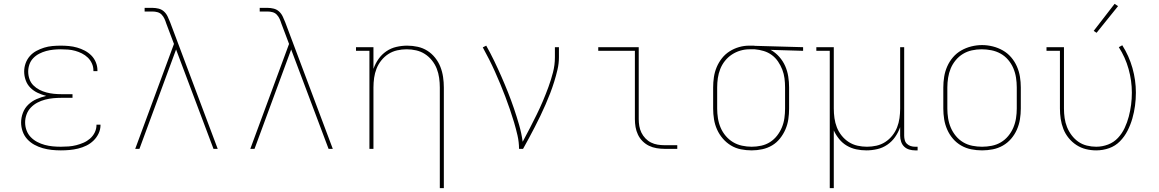

<svg xmlns="http://www.w3.org/2000/svg" viewBox="-20 -776 6040 1001"><path d="M297 8Q273 8 249.5 5.5Q226 3 203 -3.5Q180 -10 159 -21.5Q138 -33 122 -50.5Q106 -68 98 -91Q90 -114 90 -137Q90 -163 99.5 -188Q109 -213 128 -231Q147 -249 171 -259.5Q195 -270 221 -276Q198 -282 176.5 -292Q155 -302 138.5 -318.5Q122 -335 114 -357.5Q106 -380 106 -403Q106 -425 113.5 -446Q121 -467 135.5 -483.5Q150 -500 169.5 -510.5Q189 -521 210 -527.5Q231 -534 253 -536Q275 -538 297 -538Q318 -538 339.5 -536Q361 -534 382 -528Q403 -522 422 -512Q441 -502 456 -487Q471 -472 479.5 -451.5Q488 -431 488 -410Q488 -408 488 -407Q488 -406 488 -405H467Q467 -406 467 -407Q467 -408 467 -409Q467 -428 459 -445.5Q451 -463 437.5 -476Q424 -489 407 -497.5Q390 -506 372 -511Q354 -516 335 -517.5Q316 -519 297 -519Q278 -519 258.5 -517Q239 -515 220.5 -510Q202 -505 184.5 -496Q167 -487 153.5 -473Q140 -459 133.5 -440.5Q127 -422 127 -403Q127 -383 133.5 -364Q140 -345 154 -331Q168 -317 185.5 -308Q203 -299 222 -294Q241 -289 260.5 -287Q280 -285 300 -285H358V-266H300Q279 -266 257.5 -264Q236 -262 215 -256.5Q194 -251 175 -241Q156 -231 141 -215.5Q126 -200 118.5 -179.5Q111 -159 111 -138Q111 -116 118.5 -96Q126 -76 140.5 -61Q155 -46 174 -36Q193 -26 213.5 -20.5Q234 -15 255 -13Q276 -11 297 -11Q317 -11 337.5 -12.5Q358 -14 377.5 -19Q397 -24 415.5 -32Q434 -40 449.5 -53.5Q465 -67 474 -85.5Q483 -104 483 -124Q483 -125 483 -125.5Q483 -126 483 -126H504Q504 -126 504 -125Q504 -124 504 -124Q504 -101 494 -80Q484 -59 467.5 -43Q451 -27 430.5 -17Q410 -7 387.5 -1.5Q365 4 342.5 6Q320 8 297 8Z M685 0 887 -547 847 -653Q843 -666 837.5 -678Q832 -690 823 -699.5Q814 -709 801 -712.5Q788 -716 775 -716H734V-735H775Q791 -735 807 -731Q823 -727 835 -716Q847 -705 854 -690Q861 -675 867 -660L1115 0H1093L898 -518L707 0Z M1285 0 1487 -547 1447 -653Q1443 -666 1437.5 -678Q1432 -690 1423 -699.5Q1414 -709 1401 -712.5Q1388 -716 1375 -716H1334V-735H1375Q1391 -735 1407 -731Q1423 -727 1435 -716Q1447 -705 1454 -690Q1461 -675 1467 -660L1715 0H1693L1498 -518L1307 0Z M2273 205V-320Q2273 -345 2269.5 -370Q2266 -395 2257 -418Q2248 -441 2232 -461Q2216 -481 2195 -494.5Q2174 -508 2149.5 -513.5Q2125 -519 2100 -519Q2075 -519 2050.5 -513.5Q2026 -508 2005 -494.5Q1984 -481 1968 -461Q1952 -441 1943 -418Q1934 -395 1930.5 -370Q1927 -345 1927 -320V0H1906V-511H1836V-530H1927V-417Q1937 -445 1953.5 -468.5Q1970 -492 1994 -508.5Q2018 -525 2046.5 -531.5Q2075 -538 2103 -538Q2131 -538 2158 -532Q2185 -526 2208 -511.5Q2231 -497 2248.5 -475Q2266 -453 2276 -427.5Q2286 -402 2290 -374.5Q2294 -347 2294 -320V205Z M2686 0Q2686 -35 2678 -70Q2670 -105 2660 -138.5Q2650 -172 2638.5 -205.5Q2627 -239 2614.5 -272Q2602 -305 2588.5 -337.5Q2575 -370 2560.5 -402.5Q2546 -435 2530 -466.5Q2514 -498 2497 -529L2515 -538Q2537 -499 2556.5 -458.5Q2576 -418 2594 -377Q2612 -336 2628.5 -294.5Q2645 -253 2659.5 -210.5Q2674 -168 2686.5 -124.5Q2699 -81 2705 -37Q2724 -72 2742 -107Q2760 -142 2777.5 -177.5Q2795 -213 2810.5 -249.5Q2826 -286 2839.5 -323Q2853 -360 2863 -398.5Q2873 -437 2873 -477V-530H2894V-477Q2894 -445 2886.5 -413Q2879 -381 2869.5 -350.5Q2860 -320 2848.5 -290Q2837 -260 2824 -230.5Q2811 -201 2797 -171.5Q2783 -142 2768 -113.5Q2753 -85 2738 -56.5Q2723 -28 2707 0Z M3444 0Q3424 0 3403 -3.5Q3382 -7 3363.5 -16Q3345 -25 3330 -40Q3315 -55 3306 -74Q3297 -93 3293.5 -113.5Q3290 -134 3290 -155V-511H3099V-530H3310V-155Q3310 -137 3313 -119Q3316 -101 3324 -84.5Q3332 -68 3345 -54.5Q3358 -41 3374 -33Q3390 -25 3408 -22Q3426 -19 3444 -19H3511V0Z M3899 8Q3871 8 3843 2.5Q3815 -3 3791 -17.5Q3767 -32 3748.5 -53.5Q3730 -75 3718.5 -100.5Q3707 -126 3702.5 -154Q3698 -182 3698 -210V-320Q3698 -347 3702 -374Q3706 -401 3716.5 -426Q3727 -451 3744 -472.5Q3761 -494 3784 -508.5Q3807 -523 3833 -530.5Q3859 -538 3886 -538Q3890 -538 3893.5 -538Q3897 -538 3900 -538Q3904 -538 3908.5 -538Q3913 -538 3917 -537L4167 -530V-511L3998 -516Q4023 -502 4042.5 -480Q4062 -458 4073.5 -432Q4085 -406 4089.5 -377.5Q4094 -349 4094 -320V-210Q4094 -182 4090 -154.5Q4086 -127 4075 -101.5Q4064 -76 4046.5 -54Q4029 -32 4005.5 -18Q3982 -4 3954.5 2Q3927 8 3899 8ZM3899 -11Q3924 -11 3949 -16.5Q3974 -22 3995 -35.5Q4016 -49 4031.5 -69Q4047 -89 4056.5 -112Q4066 -135 4069.5 -160Q4073 -185 4073 -210V-320Q4073 -344 4070 -367.5Q4067 -391 4058.5 -413Q4050 -435 4036.5 -455Q4023 -475 4004 -489Q3985 -503 3962 -510Q3939 -517 3915 -519H3900Q3897 -519 3894 -519Q3891 -519 3888 -519Q3863 -519 3839.5 -512Q3816 -505 3795.5 -491.5Q3775 -478 3759.5 -458.5Q3744 -439 3735 -416Q3726 -393 3722.5 -369Q3719 -345 3719 -320V-210Q3719 -185 3723 -159.5Q3727 -134 3737 -110.5Q3747 -87 3763.5 -67.5Q3780 -48 3801.5 -35Q3823 -22 3848.5 -16.5Q3874 -11 3899 -11Z M4306 205V-511H4236V-530H4327V-210Q4327 -185 4330.5 -160Q4334 -135 4343 -112Q4352 -89 4368 -69Q4384 -49 4405 -35.5Q4426 -22 4450.5 -16.5Q4475 -11 4500 -11Q4525 -11 4549.5 -16.5Q4574 -22 4595 -35.5Q4616 -49 4632 -69Q4648 -89 4657 -112Q4666 -135 4669.5 -160Q4673 -185 4673 -210V-530H4694V-68Q4694 -57 4697 -45.5Q4700 -34 4708.5 -26Q4717 -18 4728 -14.5Q4739 -11 4751 -11H4764V8H4751Q4735 8 4720 3.5Q4705 -1 4694 -11.5Q4683 -22 4678 -37.5Q4673 -53 4673 -68V-113Q4663 -85 4646.5 -61.5Q4630 -38 4606 -21.5Q4582 -5 4553.5 1.5Q4525 8 4497 8Q4470 8 4444 2.5Q4418 -3 4395 -16.5Q4372 -30 4355 -51Q4338 -72 4327 -96V205Z M5100 8Q5072 8 5044 2.5Q5016 -3 4991.5 -17Q4967 -31 4948.5 -52.5Q4930 -74 4918.5 -100Q4907 -126 4902.5 -154Q4898 -182 4898 -210V-320Q4898 -348 4902.5 -376Q4907 -404 4918.5 -430Q4930 -456 4948.5 -477.5Q4967 -499 4991.5 -513Q5016 -527 5044 -534Q5072 -541 5100 -541Q5128 -541 5156 -534Q5184 -527 5208.5 -513Q5233 -499 5251.5 -477.5Q5270 -456 5281.5 -430Q5293 -404 5297.5 -376Q5302 -348 5302 -320V-210Q5302 -182 5297.5 -154Q5293 -126 5281.5 -100Q5270 -74 5251.5 -52.5Q5233 -31 5208.5 -17Q5184 -3 5156 2.5Q5128 8 5100 8ZM5100 -11Q5125 -11 5150.5 -16Q5176 -21 5198 -34Q5220 -47 5236.5 -67Q5253 -87 5263 -110.5Q5273 -134 5277 -159.5Q5281 -185 5281 -210V-320Q5281 -346 5277 -371.5Q5273 -397 5263 -420.5Q5253 -444 5236 -464Q5219 -484 5196.5 -496.5Q5174 -509 5148.5 -514Q5123 -519 5098 -519Q5072 -519 5047 -513.5Q5022 -508 5000.5 -495Q4979 -482 4962.5 -462Q4946 -442 4936.5 -419Q4927 -396 4923 -370.5Q4919 -345 4919 -320V-210Q4919 -185 4923 -159.5Q4927 -134 4937 -110.5Q4947 -87 4963.5 -67Q4980 -47 5002 -34Q5024 -21 5049.5 -16Q5075 -11 5100 -11Z M5695 8Q5668 8 5641.5 1.5Q5615 -5 5592 -20Q5569 -35 5551.5 -56.5Q5534 -78 5524 -103.5Q5514 -129 5510 -156Q5506 -183 5506 -210V-511H5436V-530H5527V-210Q5527 -185 5530.5 -160.5Q5534 -136 5543 -113.5Q5552 -91 5567 -71Q5582 -51 5602 -37Q5622 -23 5646.5 -17Q5671 -11 5695 -11Q5727 -11 5757 -22.5Q5787 -34 5808.5 -57Q5830 -80 5843.5 -109Q5857 -138 5865 -168.5Q5873 -199 5877 -230Q5881 -261 5881 -293Q5881 -355 5864 -416Q5847 -477 5813 -530L5831 -540Q5866 -485 5884 -421.5Q5902 -358 5902 -293Q5902 -259 5897.5 -225Q5893 -191 5883.5 -158Q5874 -125 5858.5 -94.5Q5843 -64 5819 -39.5Q5795 -15 5762.5 -3.5Q5730 8 5695 8ZM5697 -605 5682 -615 5791 -756 5809 -744Z"/></svg>

Font: Iosevka Slab Thin Extended
Style: Regular
Weight: 100
Width: 7
Monospace: yes
Designer: Belleve Invis
Foundry: Belleve Invis
Version: Version 11.1.1; ttfautohint (v1.8.3)